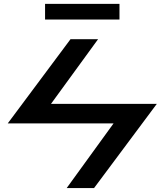

<svg xmlns="http://www.w3.org/2000/svg" viewBox="-20 -960 830 980"><path d="M339.8 -759.8Q259.8 -652.3 19.5 -330.1Q155.3 -330.1 559.6 -330.1Q500 -247.1 320.3 0Q355.5 0 460 0Q540 -107.4 780.3 -429.7Q644.5 -429.7 240.2 -429.7Q299.8 -512.7 480.5 -759.8Q445.3 -759.8 339.8 -759.8ZM210 -860.4Q210 -879.9 210 -940.4Q304.7 -940.4 589.8 -940.4Q589.8 -919.9 589.8 -860.4Q495.1 -860.4 210 -860.4Z"/></svg>

Font: Alibu-Mazigh Belqasem 1
Style: Bold
Weight: 400
Designer: Mazigh Mubarik Belqasem
Version: Version 1.0